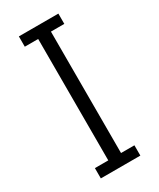

<svg xmlns="http://www.w3.org/2000/svg" viewBox="-179 -749 670 808"><g transform="rotate(-30 156.0 -345.0)"><path d="M60 0V-50H125V-640H60V-690H252V-640H187V-50H252V0Z"/></g></svg>

Font: Radio Canada Condensed Light
Style: Regular
Weight: 300
Width: 3
Designer: Charles Daoud, Etienne Aubert Bonn, Alexandre Saumier Demers, Jacques Le Bailly
Foundry: Radio-Canada
Version: Version 2.104; ttfautohint (v1.8.4.7-5d5b);gftools[0.9.28.de